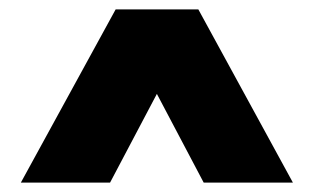

<svg xmlns="http://www.w3.org/2000/svg" viewBox="-20 -760 670 410"><path d="M24.5 -370 227 -740H403.5L605.5 -370H415L315 -559.5L215 -370Z"/></svg>

Font: Encode Sans SmCnd Black
Style: Regular
Weight: 900
Width: 4
Designer: Multiple Designers
Foundry: Impallari Type
Version: Version 3.002; ttfautohint (v1.8.3) -l 8 -r 50 -G 200 -x 14 